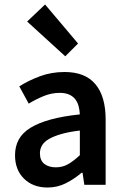

<svg xmlns="http://www.w3.org/2000/svg" viewBox="-20 -824 556 856"><path d="M192 12Q127 12 87 -27.5Q47 -67 47 -132Q47 -171 63.5 -201.5Q80 -232 115.5 -254Q151 -276 205.5 -291Q260 -306 336 -314Q335 -333 330.5 -350.5Q326 -368 315.5 -381.5Q305 -395 288 -402.5Q271 -410 246 -410Q210 -410 175.5 -396Q141 -382 108 -362L66 -439Q107 -465 158 -484Q209 -503 268 -503Q360 -503 405.5 -448.5Q451 -394 451 -291V0H356L348 -54H344Q311 -26 273.5 -7Q236 12 192 12ZM229 -78Q259 -78 283.5 -92Q308 -106 336 -132V-242Q286 -236 252 -226Q218 -216 197 -203.5Q176 -191 167 -175Q158 -159 158 -141Q158 -108 178 -93Q198 -78 229 -78ZM271 -573 101 -728 181 -804 328 -630Z"/></svg>

Font: TT Toshiba Sans Medium
Style: Regular
Weight: 500
Designer: Paul D. Hunt
Foundry: Toshiba Corporation
Version: Version 2.020;PS 2.000;hotconv 1.0.86;makeotf.lib2.5.63406